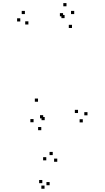

<svg xmlns="http://www.w3.org/2000/svg" viewBox="-20 -808 660 1207"><path d="M500.5 -38.5V-58.5H480.5V-38.5ZM530 -83V-103H510V-83ZM470.5 -97.5V-117.5H450.5V-97.5ZM261 -52.5V-72.5H241V-52.5ZM251.5 -64V-84H231.5V-64ZM432.5 -632V-652H412.5V-632ZM446.5 -719.5V-739.5H426.5V-719.5ZM398 -768.5V-788.5H378V-768.5ZM136.5 -719.5V-739.5H116.5V-719.5ZM107.5 -673V-693H87.5V-673ZM158.5 -654V-674H138.5V-654ZM376.5 -705.5V-725.5H356.5V-705.5ZM386 -694V-714H366V-694ZM219 -168.5V-188.5H199V-168.5ZM191 -39.5V-59.5H171V-39.5ZM239.5 10.5V-9.5H219.5V10.5ZM292 356.5V336.5H272V356.5ZM340 209V189H320V209ZM311.5 167V147H291.5V167ZM271 200V180H251V200ZM246 343.5V323.5H226V343.5ZM260 378.5V358.5H240V378.5Z"/></svg>

Font: Monaspace Radon Dots Var
Style: Regular
Weight: 400
Designer: Riley Cran and the Lettermatic Team
Version: Version 1.100 (Monaspace Radon Dots)